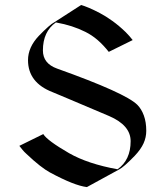

<svg xmlns="http://www.w3.org/2000/svg" viewBox="-20 -760 672 780"><path d="M309.6 -739.7Q321.8 -736.3 341.6 -728Q361.3 -719.7 385.5 -707Q409.7 -694.3 436.5 -675Q463.4 -655.8 490.7 -629.4Q498.5 -621.6 505.6 -613.5Q512.7 -605.5 519 -597.2L421.9 -549.3Q399.4 -577.6 376.5 -597.4Q353.5 -617.2 327.1 -630.4Q300.8 -643.6 271.5 -653.1Q242.2 -662.6 207 -668.9Q154.3 -631.8 154.3 -555.2Q154.3 -502 211.9 -481.4Q489.3 -382.3 537.6 -334.5Q554.7 -317.4 564.5 -290.5Q574.2 -263.7 574.2 -228.5Q574.2 -202.1 563.2 -177.7Q552.2 -153.3 527.3 -127Q482.4 -80.6 463.4 -71.3L333 0Q282.2 -5.9 182.6 -59.6Q165.5 -68.8 141.6 -87.4Q117.7 -106 86.9 -135.3Q78.6 -142.6 71.8 -150.9Q64.9 -159.2 58.6 -167.5L155.8 -215.3Q171.9 -189 260.7 -137.7Q336.9 -94.2 457.5 -72.3Q510.7 -109.9 510.7 -186.5Q510.7 -251 423.3 -288.6Q314.5 -334.5 257.3 -358.9Q200.2 -383.3 193.4 -385.7Q93.8 -424.3 93.8 -515.6Q93.8 -567.9 137.7 -614.3Q182.6 -660.6 201.2 -669.9Z"/></svg>

Font: MedievalSharp
Style: Regular
Weight: 500
Version: Version 1.0